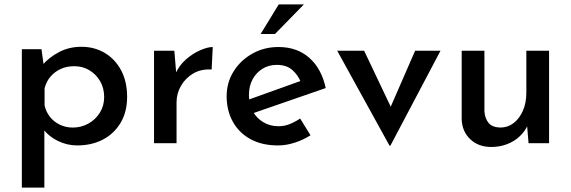

<svg xmlns="http://www.w3.org/2000/svg" viewBox="-20 -649 2587 870"><path d="M330 10Q284 10 242 -10.5Q200 -31 175 -66L181 -97V201H79V-426H168L182 -324L171 -353Q202 -389 247.5 -413Q293 -437 349 -437Q408 -437 455 -409Q502 -381 529 -330Q556 -279 556 -210Q556 -142 526.5 -92.5Q497 -43 446 -16.5Q395 10 330 10ZM310 -71Q348 -71 380.5 -89Q413 -107 432.5 -138.5Q452 -170 452 -209Q452 -250 433.5 -281.5Q415 -313 384.5 -331Q354 -349 317 -349Q282 -349 255 -336.5Q228 -324 209 -302Q190 -280 182 -249V-172Q188 -143 206 -120Q224 -97 251 -84Q278 -71 310 -71Z M770 -419 780 -299 775 -315Q792 -353 823 -380Q854 -407 887.5 -421.5Q921 -436 944 -436L939 -334Q891 -337 855.5 -316Q820 -295 800 -260Q780 -225 780 -185V0H678V-419Z M1240 10Q1167 10 1115 -18.5Q1063 -47 1035 -97.5Q1007 -148 1007 -213Q1007 -275 1038.5 -325.5Q1070 -376 1123.5 -406Q1177 -436 1242 -436Q1326 -436 1381.5 -387Q1437 -338 1456 -250L1115 -132L1091 -192L1364 -290L1343 -277Q1331 -308 1305 -331.5Q1279 -355 1234 -355Q1198 -355 1169.5 -337.5Q1141 -320 1124.5 -289.5Q1108 -259 1108 -218Q1108 -176 1125.5 -144.5Q1143 -113 1173.5 -95Q1204 -77 1242 -77Q1269 -77 1293.5 -87Q1318 -97 1340 -112L1387 -36Q1354 -15 1315.5 -2.5Q1277 10 1240 10ZM1357 -629 1226 -495H1161L1243 -629Z M1745 11 1508 -419H1630L1784 -95L1721 -98L1861 -419H1976L1749 11Z M2206 17Q2148 17 2111 -18Q2074 -53 2072 -108V-419H2175V-145Q2177 -113 2193.5 -92.5Q2210 -72 2247 -71Q2281 -71 2307.5 -91.5Q2334 -112 2349.5 -147.5Q2365 -183 2365 -229V-419H2468V0H2375L2367 -97L2371 -81Q2358 -53 2334 -30.5Q2310 -8 2277 4.5Q2244 17 2206 17Z"/></svg>

Font: Josefin Sans Medium
Style: Regular
Weight: 500
Designer: Santiago Orozco
Foundry: Typemade
Version: Version 2.001